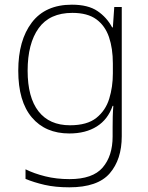

<svg xmlns="http://www.w3.org/2000/svg" viewBox="-20 -626 630 820"><path d="M287 -606Q356 -606 396 -579Q436 -552 459 -509H462L468 -596H500V-44Q500 55 448.5 114.5Q397 174 276 174Q216 174 170.5 163.5Q125 153 89 138V97Q125 115 173 127Q221 139 277 139Q376 139 418.5 89.5Q461 40 461 -43V-81Q461 -106 461.5 -127.5Q462 -149 464 -174H461Q441 -116 393.5 -86Q346 -56 276 -56Q174 -56 116 -124.5Q58 -193 58 -324Q58 -454 116 -530Q174 -606 287 -606ZM289 -571Q192 -571 145 -505.5Q98 -440 98 -324Q98 -210 144.5 -150.5Q191 -91 279 -91Q352 -91 391.5 -122.5Q431 -154 446.5 -204.5Q462 -255 462 -312V-355Q462 -419 445.5 -467.5Q429 -516 391.5 -543.5Q354 -571 289 -571Z"/></svg>

Font: Noto Sans Malayalam UI ExtraLight
Style: Regular
Weight: 200
Designer: Jelle Bosma - Monotype Design Team
Foundry: Monotype Imaging Inc.
Version: Version 2.104; ttfautohint (v1.8.4.7-5d5b)